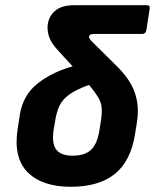

<svg xmlns="http://www.w3.org/2000/svg" viewBox="-20 -703 593 735"><path d="M251 12Q141 12 85.5 -44Q30 -100 48 -212L56 -264Q68 -339 123.5 -383Q179 -427 258 -449L202 -510Q180 -534 171 -554.5Q162 -575 162 -599Q163 -635 188 -659Q213 -683 264 -683H542Q555 -683 553 -670L540 -586Q537 -573 524 -573H340Q321 -573 321 -562Q321 -553 338 -538L430 -447Q479 -398 496.5 -347Q514 -296 504 -234L497 -190Q481 -87 420 -37.5Q359 12 251 12ZM186 -210Q177 -156 194.5 -131.5Q212 -107 258 -107Q305 -107 329 -130Q353 -153 361 -207L367 -245Q371 -273 369 -292.5Q367 -312 355.5 -331Q344 -350 321 -378Q271 -360 245 -341Q219 -322 207.5 -297.5Q196 -273 191 -239Z"/></svg>

Font: Sofia Sans ExtraBold
Style: Italic
Weight: 800
Italic angle: -9°
Designer: Botio Nikoltchev, Ani Petrova
Foundry: lettersoup
Version: Version 4.100; ttfautohint (v1.8.4.7-5d5b)